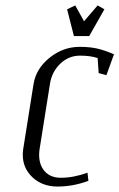

<svg xmlns="http://www.w3.org/2000/svg" viewBox="-20 -684 438 704"><path d="M63.5 -116.2Q63.5 -126 64.9 -136.2L103 -376Q112.3 -432.6 161.9 -472.4Q211.4 -512.2 272 -512.2Q308.6 -512.2 335.9 -506.1Q363.3 -500 397.9 -484.9L370.1 -408.2L341.8 -416L337.9 -471.2Q311 -480 273.9 -480Q231.4 -480 200.7 -450.2Q169.9 -420.4 163.1 -376L125 -136.2Q123.5 -126 123.5 -115.7Q123.5 -78.6 144.5 -55.4Q165.5 -32.2 203.1 -32.2Q250 -32.2 300.8 -50.8L304.2 -21Q248.5 0 190.9 0Q135.7 0 99.6 -33.4Q63.5 -66.9 63.5 -116.2ZM226.1 -649.9 255.9 -664.1 288.1 -606 337.9 -664.1 362.8 -649.9 307.1 -551.8H251Z"/></svg>

Font: Gawaa
Style: Italic
Weight: 400
Designer: T. Christopher White
Version: Version 1.0